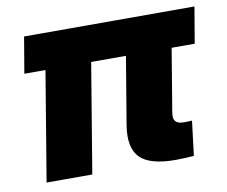

<svg xmlns="http://www.w3.org/2000/svg" viewBox="-63 -600 802 679"><g transform="rotate(-10 337.5 -260.5)"><path d="M516.6 0.5Q423.3 0.5 388.4 -35.2Q353.5 -70.8 365.7 -148.9L422.4 -488.3H586.4L532.7 -165.5Q529.3 -145 537.6 -135.3Q545.9 -125.5 566.9 -125.5Q573.7 -125.5 582.8 -125.7Q591.8 -126 596.7 -126.5L581.5 -2.4Q569.3 -1.5 551.3 -0.5Q533.2 0.5 516.6 0.5ZM52.2 0 133.3 -488.3H297.4L216.3 0ZM41.5 -392.6 63.5 -522.5H675.3L653.3 -392.6Z"/></g></svg>

Font: Inter 28pt ExtraBold
Style: Italic
Weight: 800
Italic angle: -9.3988°
Designer: Rasmus Andersson
Foundry: rsms
Version: Version 4.001;git-66647c0bb